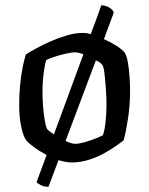

<svg xmlns="http://www.w3.org/2000/svg" viewBox="-20 -627 576 741"><path d="M461 -424Q469 -413 473.5 -386.5Q478 -360 480 -330.5Q482 -301 482 -277Q482 -221 474 -169Q466 -117 457 -85Q444 -75 423 -60.5Q402 -46 375.5 -32Q349 -18 318.5 -9Q288 0 258 0Q245 0 232 -2.5Q219 -5 206 -9L167 94Q151 94 138.5 88Q126 82 121 76L160 -29Q133 -43 111.5 -59Q90 -75 83 -83Q70 -99 62 -137.5Q54 -176 54 -220Q54 -261 57.5 -297.5Q61 -334 67 -365Q73 -396 80 -417Q94 -426 119.5 -440Q145 -454 175.5 -467.5Q206 -481 238.5 -490.5Q271 -500 300 -500Q307 -500 314.5 -499Q322 -498 330 -495Q343 -529 353.5 -557.5Q364 -586 371 -607Q393 -605 405.5 -595.5Q418 -586 419 -578L381 -476Q408 -464 430.5 -449.5Q453 -435 461 -424ZM144 -277Q144 -224 150 -181Q156 -138 162 -129Q164 -126 171 -120.5Q178 -115 188 -108L302 -418Q293 -421 284.5 -423Q276 -425 269 -425Q257 -425 234.5 -420Q212 -415 190.5 -408Q169 -401 158 -395Q155 -385 151.5 -364.5Q148 -344 146 -321Q144 -298 144 -277ZM377 -105Q384 -124 387.5 -157Q391 -190 391 -220Q391 -252 388.5 -286Q386 -320 383 -345Q380 -370 375 -376Q374 -379 367 -384.5Q360 -390 350 -394L233 -83Q243 -78 253 -75Q263 -72 271 -72Q285 -72 307.5 -78.5Q330 -85 350 -93Q370 -101 377 -105Z"/></svg>

Font: Texturina 12pt
Style: Regular
Weight: 400
Designer: Guillermo Torres Carreño
Foundry: Omnibus-Type
Version: Version 1.002